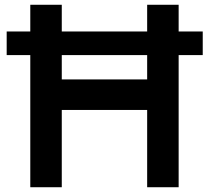

<svg xmlns="http://www.w3.org/2000/svg" viewBox="-20 -785 878 805"><path d="M107 -554H8V-653H107V-765H239V-653H597V-765H729V-653H830V-554H729V0H597V-324H239V0H107ZM597 -452V-554H239V-452Z"/></svg>

Font: Application Semibold
Style: Regular
Weight: 600
Designer: Wei Huang
Foundry: Wei Huang
Version: Version 0.012